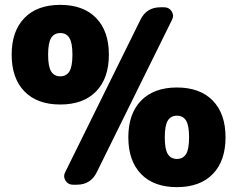

<svg xmlns="http://www.w3.org/2000/svg" viewBox="-20 -760 976 790"><path d="M656 -730Q676 -730 686.5 -713Q697 -696 688 -679L378 -51Q353 0 296 0H280Q260 0 249.5 -17Q239 -34 248 -51L558 -679Q583 -730 640 -730ZM670.5 -126Q683 -106 708 -106Q733 -106 745.5 -126Q758 -146 758 -195Q758 -244 745.5 -264Q733 -284 708 -284Q683 -284 670.5 -264Q658 -244 658 -195Q658 -146 670.5 -126ZM560.5 -346Q613 -400 708 -400Q803 -400 855.5 -346Q908 -292 908 -195Q908 -98 855.5 -44Q803 10 708 10Q613 10 560.5 -44Q508 -98 508 -195Q508 -292 560.5 -346ZM190.5 -466Q203 -446 228 -446Q253 -446 265.5 -466Q278 -486 278 -535Q278 -584 265.5 -604Q253 -624 228 -624Q203 -624 190.5 -604Q178 -584 178 -535Q178 -486 190.5 -466ZM375.5 -686Q428 -632 428 -535Q428 -438 375.5 -384Q323 -330 228 -330Q133 -330 80.5 -384Q28 -438 28 -535Q28 -632 80.5 -686Q133 -740 228 -740Q323 -740 375.5 -686Z"/></svg>

Font: Rounded Mplus 1c Black
Style: Regular
Weight: 900
Version: Version 1.059.20150529